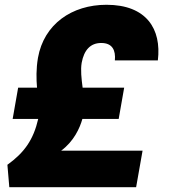

<svg xmlns="http://www.w3.org/2000/svg" viewBox="-20 -779 711 804"><path d="M139 -537C131 -490 132 -448 135 -412H56L33 -281H140C120 -194 82 -140 11 -89L19 5H550L577 -148H236C289 -187 314 -242 325 -281H477L500 -412H326C321 -450 317 -486 322 -516C332 -570 359 -599 404 -599C451 -599 465 -568 461 -526H641C657 -658 593 -759 426 -759C281 -759 164 -678 139 -537Z"/></svg>

Font: SVN-Poppins ExtraBold
Style: Italic
Weight: 800
Italic angle: -10°
Designer: Ninad Kale (Devanagari), Jonny Pinhorn (Latin)
Foundry: Indian Type Foundry
Version: Version 3.002 2017